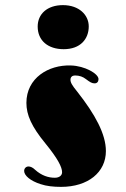

<svg xmlns="http://www.w3.org/2000/svg" viewBox="-20 -625 492 749"><path d="M228.5 -433.1C293.9 -433.1 326.2 -473.1 326.2 -522C326.2 -566.9 288.1 -605 225.6 -605C164.1 -605 127 -570.3 127 -521.5C127 -466.8 167 -433.1 228.5 -433.1ZM74.2 42C74.2 60.1 99.6 81.1 138.2 93.3C161.1 101.1 188.5 104 218.3 104C323.7 104 393.1 46.9 393.1 -35.6C393.1 -101.6 351.6 -178.2 281.2 -267.6C260.3 -293 254.9 -303.7 254.9 -314C254.9 -324.7 262.2 -330.6 272.5 -330.6C290.5 -330.6 303.7 -325.2 314.5 -316.9C331.5 -304.2 338.4 -299.8 349.1 -299.8C358.9 -299.8 364.3 -306.6 364.3 -316.4C364.3 -337.4 311 -368.2 256.3 -369.6C169.4 -372.6 83 -320.8 83 -223.6C83 -176.8 103 -131.3 157.2 -65.4C206.1 -5.4 222.2 27.3 222.2 46.9C222.2 59.1 211.9 68.4 193.8 68.4C169.4 68.4 142.6 60.5 116.7 37.1C107.9 28.3 98.6 24.4 91.3 24.4C82 24.4 74.2 31.2 74.2 42Z"/></svg>

Font: Limelight
Style: Regular
Weight: 400
Designer: Nicole Fally
Foundry: Nicole Fally
Version: Version 1.002